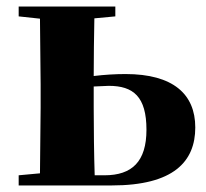

<svg xmlns="http://www.w3.org/2000/svg" viewBox="-20 -566 630 586"><path d="M37 0H321C510 0 576 -73 576 -177C576 -279 508 -340 363 -340C332 -340 299 -338 266 -334C266 -388 267 -459 268 -510L332 -516V-546H37V-516L102 -509L104 -308V-238L102 -37L37 -31ZM266 -302 312 -304C387 -304 427 -271 427 -170C427 -73 383 -31 299 -31H269C267 -89 266 -180 266 -238Z"/></svg>

Font: GenKiMin2 TW H
Style: Regular
Weight: 900
Version: Version 2.100;PS 2.1;hotconv 16.6.51;makeotf.lib2.5.65220 DE